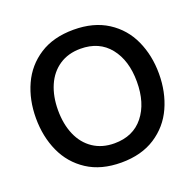

<svg xmlns="http://www.w3.org/2000/svg" viewBox="-136 -917 1089 1071"><g transform="rotate(-20 408.5 -381.0)"><path d="M43 -382Q43 -491 83.5 -580Q124 -669 206 -722Q288 -775 408 -775Q527 -775 609.5 -722Q692 -669 732.5 -579.5Q773 -490 773 -382Q773 -273 732.5 -183.5Q692 -94 609.5 -40.5Q527 13 408 13Q288 13 206 -40.5Q124 -94 83.5 -183.5Q43 -273 43 -382ZM642 -382Q642 -508 580.5 -585Q519 -662 408 -662Q335 -662 282 -626.5Q229 -591 201.5 -527.5Q174 -464 174 -382Q174 -299 201.5 -235.5Q229 -172 282 -136.5Q335 -101 408 -101Q519 -101 580.5 -178Q642 -255 642 -382Z"/></g></svg>

Font: Open Sauce One SemiBold
Style: Regular
Weight: 600
Designer: Alfredo Marco Pradil
Foundry: Creative Sauce Fz LLC
Version: Version 1.477